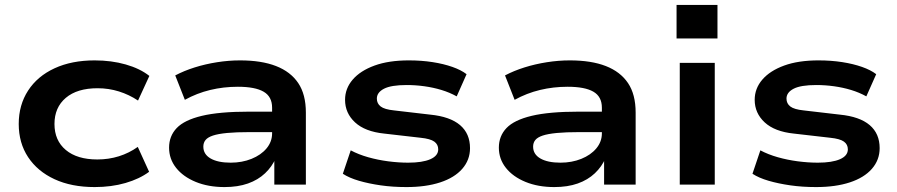

<svg xmlns="http://www.w3.org/2000/svg" viewBox="-20 -749 3641 779"><path d="M364 10Q270 10 201 -22Q132 -54 94 -111.5Q56 -169 56 -246Q56 -323 94 -381.5Q132 -440 201.5 -472Q271 -504 364 -504Q432 -504 490 -487.5Q548 -471 586 -441L540 -341Q504 -365 462.5 -378Q421 -391 376 -391Q293 -391 247 -352Q201 -313 201 -246Q201 -179 247 -140.5Q293 -102 375 -102Q421 -102 462.5 -115Q504 -128 539 -153L585 -52Q546 -23 489 -6.5Q432 10 364 10Z M891 10Q825 10 774 -11Q723 -32 694.5 -68Q666 -104 666 -150Q666 -197 697 -229.5Q728 -262 799 -279Q870 -296 990 -296H1103V-213H994Q938 -213 901.5 -209.5Q865 -206 844 -199Q823 -192 814 -181Q805 -170 805 -154Q805 -123 834.5 -106Q864 -89 916 -89Q962 -89 1000.5 -104.5Q1039 -120 1061.5 -147Q1084 -174 1084 -208V-312Q1084 -357 1049.5 -377Q1015 -397 945 -397Q887 -397 833 -384Q779 -371 730 -344L691 -443Q727 -462 770 -475.5Q813 -489 860.5 -496.5Q908 -504 954 -504Q1041 -504 1100 -481Q1159 -458 1190 -412Q1221 -366 1221 -292V0H1093V-108H1099Q1084 -73 1055.5 -46Q1027 -19 986 -4.5Q945 10 891 10Z M1629 10Q1573 10 1524.5 3Q1476 -4 1436.5 -15.5Q1397 -27 1371 -44L1403 -139Q1435 -122 1474 -111Q1513 -100 1555 -94.5Q1597 -89 1636 -89Q1694 -89 1726 -103Q1758 -117 1758 -143Q1758 -163 1742 -174.5Q1726 -186 1687 -190L1539 -207Q1461 -215 1420.5 -252.5Q1380 -290 1380 -344Q1380 -390 1411 -426Q1442 -462 1499.5 -483Q1557 -504 1639 -504Q1690 -504 1735 -497Q1780 -490 1815.5 -477.5Q1851 -465 1873 -448L1833 -358Q1804 -374 1771 -384Q1738 -394 1702 -399Q1666 -404 1630 -404Q1567 -404 1538 -389Q1509 -374 1509 -349Q1509 -329 1524.5 -317Q1540 -305 1579 -301L1725 -284Q1806 -276 1846.5 -241.5Q1887 -207 1887 -148Q1887 -100 1855.5 -64Q1824 -28 1766 -9Q1708 10 1629 10Z M2229 10Q2163 10 2112 -11Q2061 -32 2032.5 -68Q2004 -104 2004 -150Q2004 -197 2035 -229.5Q2066 -262 2137 -279Q2208 -296 2328 -296H2441V-213H2332Q2276 -213 2239.5 -209.5Q2203 -206 2182 -199Q2161 -192 2152 -181Q2143 -170 2143 -154Q2143 -123 2172.5 -106Q2202 -89 2254 -89Q2300 -89 2338.5 -104.5Q2377 -120 2399.5 -147Q2422 -174 2422 -208V-312Q2422 -357 2387.5 -377Q2353 -397 2283 -397Q2225 -397 2171 -384Q2117 -371 2068 -344L2029 -443Q2065 -462 2108 -475.5Q2151 -489 2198.5 -496.5Q2246 -504 2292 -504Q2379 -504 2438 -481Q2497 -458 2528 -412Q2559 -366 2559 -292V0H2431V-108H2437Q2422 -73 2393.5 -46Q2365 -19 2324 -4.5Q2283 10 2229 10Z M2725 -593V-729H2891V-593ZM2738 0V-494H2880V0Z M3291 10Q3235 10 3186.5 3Q3138 -4 3098.5 -15.5Q3059 -27 3033 -44L3065 -139Q3097 -122 3136 -111Q3175 -100 3217 -94.5Q3259 -89 3298 -89Q3356 -89 3388 -103Q3420 -117 3420 -143Q3420 -163 3404 -174.5Q3388 -186 3349 -190L3201 -207Q3123 -215 3082.5 -252.5Q3042 -290 3042 -344Q3042 -390 3073 -426Q3104 -462 3161.5 -483Q3219 -504 3301 -504Q3352 -504 3397 -497Q3442 -490 3477.5 -477.5Q3513 -465 3535 -448L3495 -358Q3466 -374 3433 -384Q3400 -394 3364 -399Q3328 -404 3292 -404Q3229 -404 3200 -389Q3171 -374 3171 -349Q3171 -329 3186.5 -317Q3202 -305 3241 -301L3387 -284Q3468 -276 3508.5 -241.5Q3549 -207 3549 -148Q3549 -100 3517.5 -64Q3486 -28 3428 -9Q3370 10 3291 10Z"/></svg>

Font: Nunito Sans 10pt Expanded
Style: Bold
Weight: 700
Width: 7
Designer: Vernon Adams
Foundry: Vernon Adams
Version: Version 3.101;gftools[0.9.27]